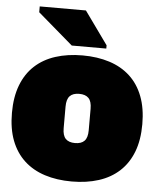

<svg xmlns="http://www.w3.org/2000/svg" viewBox="-55 -825 730 886"><g transform="rotate(5 310.0 -382.0)"><path d="M612 -278Q612 -204 591 -149.5Q570 -95 530.5 -58.5Q491 -22 435 -4Q379 14 310 14Q241 14 185 -4Q129 -22 89.5 -58.5Q50 -95 29 -149.5Q8 -204 8 -278Q8 -351 29 -406Q50 -461 89.5 -497.5Q129 -534 185 -552Q241 -570 310 -570Q379 -570 435 -552Q491 -534 530.5 -497.5Q570 -461 591 -406Q612 -351 612 -278ZM310 -164Q339 -164 353.5 -179Q368 -194 368 -228V-328Q368 -362 353.5 -377Q339 -392 310 -392Q281 -392 266.5 -377Q252 -362 252 -328V-228Q252 -194 266.5 -179Q281 -164 310 -164ZM93 -751V-778H307L416 -626V-611H256Z"/></g></svg>

Font: Alfa Slab One
Style: Regular
Weight: 400
Designer: JM Sole
Foundry: JM Sole
Version: Version 1.001